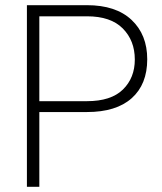

<svg xmlns="http://www.w3.org/2000/svg" viewBox="-20 -722 627 742"><path d="M132 0H84V-702H316Q428 -702 488.5 -645Q549 -588 549 -493Q549 -396 489 -342.5Q429 -289 316 -289H132ZM132 -331H316Q409 -331 455 -376Q501 -421 501 -492Q501 -565 454.5 -612Q408 -659 316 -659H132Z"/></svg>

Font: Freesentation 2 ExtraLight
Style: Regular
Weight: 260
Designer: glyphs from Roboto by Christian Robertson / Hangul glyphs from Noto Sans CJK(Source Han Sans) by Jang Soo-young and Kang
Foundry: PT&
Version: Version 2.001